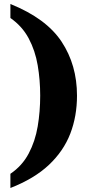

<svg xmlns="http://www.w3.org/2000/svg" viewBox="-20 -797 462 960"><path d="M32 72Q91 32 123.5 -29.5Q156 -91 168.5 -165Q181 -239 181 -319Q181 -397 168.5 -470.5Q156 -544 123.5 -605Q91 -666 32 -707V-777Q211 -705 288 -588.5Q365 -472 365 -319Q365 -216 331.5 -129Q298 -42 225 27Q152 96 32 143Z"/></svg>

Font: Noto Serif Georgian ExtraBold
Style: Regular
Weight: 800
Designer: Monotype Design Team, Akaki Razmadze
Foundry: Google LLC
Version: Version 2.003; ttfautohint (v1.8.4.7-5d5b)